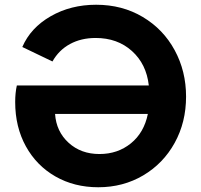

<svg xmlns="http://www.w3.org/2000/svg" viewBox="-20 -777 848 809"><path d="M44 -347Q44 -386 51 -417H607Q597 -507 536 -562Q475 -617 383 -617Q322 -617 275 -591.5Q228 -566 201 -518L74 -579Q109 -660 193.5 -708.5Q278 -757 385 -757Q495 -757 581.5 -705.5Q668 -654 716 -565.5Q764 -477 764 -370Q764 -262 716 -175Q668 -88 583.5 -38Q499 12 394 12Q293 12 213.5 -33.5Q134 -79 89 -160.5Q44 -242 44 -347ZM399 -128Q476 -128 531.5 -173Q587 -218 603 -297H212Q217 -223 269 -175.5Q321 -128 399 -128Z"/></svg>

Font: BLUETTI 2.0
Style: Bold
Weight: 700
Designer: Stijn de Vries
Foundry: tokotype
Version: Version 2.005;October 31, 2023;FontCreator 14.0.0.2814 64-bi